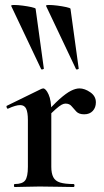

<svg xmlns="http://www.w3.org/2000/svg" viewBox="-20 -751 419 771"><path d="M285 -474 165 -727Q163 -731 177 -731Q191 -731 210.5 -728.5Q230 -726 246 -722.5Q262 -719 263 -716L296 -476Q297 -474 291.5 -472.5Q286 -471 285 -474ZM145 -474 25 -727Q23 -731 37 -731Q51 -731 70.5 -728.5Q90 -726 106 -722.5Q122 -719 123 -716L156 -476Q157 -474 151.5 -472.5Q146 -471 145 -474ZM161 -271 153 -284Q192 -329 219 -353Q246 -377 265 -386.5Q284 -396 299 -396Q320 -396 342.5 -380.5Q365 -365 365 -340Q365 -319 352.5 -305.5Q340 -292 318 -292Q297 -292 286.5 -303Q276 -314 267.5 -324.5Q259 -335 243 -335Q236 -335 227.5 -330.5Q219 -326 203.5 -312.5Q188 -299 161 -271ZM39 0Q36 0 36 -6Q36 -12 39 -12Q70 -12 81 -26.5Q92 -41 92 -81V-269Q92 -300 85 -314.5Q78 -329 61 -329Q52 -329 40 -325.5Q28 -322 13 -315Q9 -313 7 -319Q5 -325 7 -326L146 -394Q152 -396 153 -396Q164 -396 175 -372Q186 -348 186 -303V-81Q186 -55 194 -39.5Q202 -24 221.5 -18Q241 -12 275 -12Q279 -12 279 -6Q279 0 275 0Q248 0 213.5 -1Q179 -2 139 -2Q111 -2 85 -1Q59 0 39 0Z"/></svg>

Font: Cormorant
Style: Bold
Weight: 700
Designer: Christian Thalmann (Catharsis Fonts)
Foundry: Catharsis Fonts
Version: Version 4.000